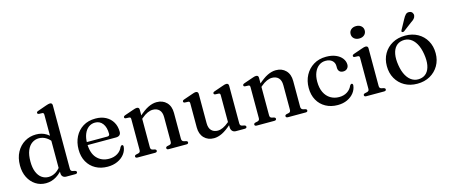

<svg xmlns="http://www.w3.org/2000/svg" viewBox="-48 -1309 4415 1890"><g transform="rotate(-15 2159.5 -363.5)"><path d="M404.5 -80.5 401.5 -84V-643.5Q401.5 -654.5 398 -659.2Q394.5 -664 386 -665L352 -666Q343.5 -667.5 340 -671Q336.5 -674.5 336.5 -680Q336.5 -686 340.5 -690Q344.5 -694 355.5 -697.5L440.5 -727.5Q455.5 -732.5 465 -735Q474.5 -737.5 482 -737.5Q494 -737.5 500 -730.8Q506 -724 506 -712.5V-66.5Q506 -53.5 511 -46.8Q516 -40 525.5 -37.5L548.5 -32.5Q557.5 -30 561.5 -26Q565.5 -22 565.5 -15.5Q565.5 -8.5 560.2 -4.2Q555 0 544 0H452Q430.5 0 417.5 -12.5Q404.5 -25 404.5 -48.5ZM40 -222.5Q40 -301 71 -358.2Q102 -415.5 154.5 -446.8Q207 -478 271 -478Q330 -478 375.8 -449.2Q421.5 -420.5 450 -367.5L426 -343.5Q401 -388 365.2 -411.2Q329.5 -434.5 288.5 -434.5Q249.5 -434.5 217.8 -412.5Q186 -390.5 167.8 -346.2Q149.5 -302 149.5 -234.5Q149.5 -171 167 -128Q184.5 -85 215 -63.2Q245.5 -41.5 284 -41.5Q324 -41.5 359.8 -64.5Q395.5 -87.5 425 -133.5L440.5 -109Q402.5 -51.5 352.2 -20Q302 11.5 243.5 11.5Q185 11.5 139 -18.5Q93 -48.5 66.5 -101.2Q40 -154 40 -222.5Z M1074.5 -290.5Q1074.5 -269 1061.8 -257.2Q1049 -245.5 1024 -245.5H705V-276H944Q968 -276 968 -297.5Q968 -365 939.2 -402.8Q910.5 -440.5 862.5 -440.5Q824.5 -440.5 795.8 -418.8Q767 -397 751 -357.2Q735 -317.5 735 -263.5Q735 -163.5 782.2 -112Q829.5 -60.5 906.5 -60.5Q956 -60.5 992.5 -83.2Q1029 -106 1043.5 -143.5Q1049.5 -151.5 1053.5 -154.5Q1057.5 -157.5 1062 -157.5Q1069 -157.5 1071.8 -152Q1074.5 -146.5 1074.5 -138.5Q1071 -97.5 1044.5 -63.2Q1018 -29 973.8 -8.8Q929.5 11.5 873 11.5Q803.5 11.5 750.5 -17.8Q697.5 -47 667.8 -100.2Q638 -153.5 638 -225Q638 -298 667 -355Q696 -412 749.2 -445Q802.5 -478 876 -478Q937 -478 981.5 -454Q1026 -430 1050.2 -388Q1074.5 -346 1074.5 -290.5Z M1321.5 -449.5V-66.5Q1321.5 -53.5 1326.5 -46.8Q1331.5 -40 1341 -37.5L1363.5 -32.5Q1378.5 -27.5 1378.5 -16.5Q1378.5 0 1356.5 0H1178Q1167.5 0 1162.2 -4.2Q1157 -8.5 1157 -15.5Q1157 -21.5 1161 -25.8Q1165 -30 1173 -32L1197.5 -37.5Q1207 -40.5 1212 -46.8Q1217 -53 1217 -66V-380Q1217 -391 1213.5 -395.8Q1210 -400.5 1201.5 -401.5L1167 -403Q1159 -404 1155.5 -407.5Q1152 -411 1152 -416.5Q1152 -422.5 1156 -426.5Q1160 -430.5 1170.5 -434.5L1256 -464Q1271 -469.5 1280.2 -471.8Q1289.5 -474 1297 -474Q1309.5 -474 1315.5 -467.5Q1321.5 -461 1321.5 -449.5ZM1307.5 -344 1289 -363 1310.5 -381.5Q1369.5 -435 1414 -456.5Q1458.5 -478 1499.5 -478Q1562 -478 1600.2 -438.8Q1638.5 -399.5 1638.5 -331.5V-68.5Q1638.5 -54.5 1644.2 -47.2Q1650 -40 1660 -37L1681.5 -32Q1690 -30 1693.8 -25.8Q1697.5 -21.5 1697.5 -15.5Q1697.5 -8.5 1692.5 -4.2Q1687.5 0 1676.5 0H1497Q1475 0 1475 -16.5Q1475 -27.5 1490 -32.5L1514 -37.5Q1524.5 -40 1529.2 -47.2Q1534 -54.5 1534 -68.5V-316Q1534 -366 1509.5 -390.8Q1485 -415.5 1444 -415.5Q1419 -415.5 1390 -402.8Q1361 -390 1329 -362.5Z M2131 -55.5V-90L2128.5 -92.5V-380Q2128.5 -390.5 2124.8 -395.5Q2121 -400.5 2112.5 -401L2078.5 -402.5Q2070.5 -404 2067 -407.2Q2063.5 -410.5 2063.5 -416Q2063.5 -422.5 2067.5 -426.5Q2071.5 -430.5 2082 -434L2167 -463.5Q2182 -469 2191.5 -471.5Q2201 -474 2208.5 -474Q2220.5 -474 2226.5 -467.2Q2232.5 -460.5 2232.5 -449V-66.5Q2232.5 -53.5 2237.5 -46.8Q2242.5 -40 2252 -37.5L2275.5 -32.5Q2284 -30 2288 -26Q2292 -22 2292 -15.5Q2292 -8.5 2286.8 -4.2Q2281.5 0 2270.5 0H2180.5Q2158 0 2144.5 -14.8Q2131 -29.5 2131 -55.5ZM1818 -135V-380Q1818 -390.5 1814.2 -395.5Q1810.5 -400.5 1802.5 -401L1768 -402.5Q1760 -404 1756.5 -407.2Q1753 -410.5 1753 -416Q1753 -422.5 1757 -426.5Q1761 -430.5 1771.5 -434L1857 -463.5Q1872.5 -469.5 1881.8 -471.8Q1891 -474 1897.5 -474Q1910 -474 1916.2 -467.2Q1922.5 -460.5 1922.5 -449V-151Q1922.5 -100.5 1946.8 -75.8Q1971 -51 2011 -51Q2036 -51 2064.2 -63.8Q2092.5 -76.5 2125 -104L2146.5 -122.5L2165 -103.5L2143.5 -85Q2084.5 -31.5 2040.2 -10Q1996 11.5 1956 11.5Q1894 11.5 1856 -28Q1818 -67.5 1818 -135Z M2536.5 -449.5V-66.5Q2536.5 -53.5 2541.5 -46.8Q2546.5 -40 2556 -37.5L2578.5 -32.5Q2593.5 -27.5 2593.5 -16.5Q2593.5 0 2571.5 0H2393Q2382.5 0 2377.2 -4.2Q2372 -8.5 2372 -15.5Q2372 -21.5 2376 -25.8Q2380 -30 2388 -32L2412.5 -37.5Q2422 -40.5 2427 -46.8Q2432 -53 2432 -66V-380Q2432 -391 2428.5 -395.8Q2425 -400.5 2416.5 -401.5L2382 -403Q2374 -404 2370.5 -407.5Q2367 -411 2367 -416.5Q2367 -422.5 2371 -426.5Q2375 -430.5 2385.5 -434.5L2471 -464Q2486 -469.5 2495.2 -471.8Q2504.5 -474 2512 -474Q2524.5 -474 2530.5 -467.5Q2536.5 -461 2536.5 -449.5ZM2522.5 -344 2504 -363 2525.5 -381.5Q2584.5 -435 2629 -456.5Q2673.5 -478 2714.5 -478Q2777 -478 2815.2 -438.8Q2853.5 -399.5 2853.5 -331.5V-68.5Q2853.5 -54.5 2859.2 -47.2Q2865 -40 2875 -37L2896.5 -32Q2905 -30 2908.8 -25.8Q2912.5 -21.5 2912.5 -15.5Q2912.5 -8.5 2907.5 -4.2Q2902.5 0 2891.5 0H2712Q2690 0 2690 -16.5Q2690 -27.5 2705 -32.5L2729 -37.5Q2739.5 -40 2744.2 -47.2Q2749 -54.5 2749 -68.5V-316Q2749 -366 2724.5 -390.8Q2700 -415.5 2659 -415.5Q2634 -415.5 2605 -402.8Q2576 -390 2544 -362.5Z M3410.5 -349Q3410.5 -325.5 3395.2 -309.8Q3380 -294 3354.5 -294Q3329.5 -294 3316 -308.2Q3302.5 -322.5 3302.5 -346.5V-362.5Q3302.5 -397.5 3278.2 -419Q3254 -440.5 3211.5 -440.5Q3173.5 -440.5 3143.8 -418.8Q3114 -397 3097 -357.2Q3080 -317.5 3080 -263.5Q3080 -198.5 3102 -153.2Q3124 -108 3162.8 -84.5Q3201.5 -61 3251 -61Q3298.5 -61 3333.2 -83.2Q3368 -105.5 3383 -142Q3389 -150 3393 -153Q3397 -156 3402 -155.5Q3408.5 -155.5 3411.2 -150.2Q3414 -145 3414 -137.5Q3410 -96 3384 -62.2Q3358 -28.5 3315.2 -8.5Q3272.5 11.5 3217.5 11.5Q3148.5 11.5 3095.5 -17.8Q3042.5 -47 3012.8 -100Q2983 -153 2983 -225Q2983 -296.5 3013.2 -353.5Q3043.5 -410.5 3098.2 -444.2Q3153 -478 3226.5 -478Q3283.5 -478 3324.8 -460.2Q3366 -442.5 3388.2 -413Q3410.5 -383.5 3410.5 -349Z M3653 -449.5V-66.5Q3653 -53.5 3658 -46.8Q3663 -40 3672.5 -37.5L3695.5 -32.5Q3704.5 -30 3708.5 -26Q3712.5 -22 3712.5 -15.5Q3712.5 -8.5 3707.2 -4.2Q3702 0 3691 0H3510Q3499 0 3493.8 -4.2Q3488.5 -8.5 3488.5 -15.5Q3488.5 -21.5 3492.5 -25.8Q3496.5 -30 3505 -32L3529 -37.5Q3539 -40.5 3543.8 -46.8Q3548.5 -53 3548.5 -66V-380Q3548.5 -391 3545 -395.8Q3541.5 -400.5 3533 -401.5L3499 -403Q3491 -404 3487.5 -407.5Q3484 -411 3484 -416.5Q3484 -422.5 3488 -426.5Q3492 -430.5 3502.5 -434.5L3587.5 -464Q3603 -469.5 3612.2 -471.8Q3621.5 -474 3628 -474Q3641 -474 3647 -467.5Q3653 -461 3653 -449.5ZM3590.5 -566.5Q3558.5 -566.5 3538.5 -584.2Q3518.5 -602 3518.5 -630Q3518.5 -658 3538.5 -675.5Q3558.5 -693 3590.5 -693Q3622.5 -693 3642.5 -675.2Q3662.5 -657.5 3662.5 -630Q3662.5 -602 3642.5 -584.2Q3622.5 -566.5 3590.5 -566.5Z M4032 -477.5Q4104.5 -477.5 4160.2 -446.5Q4216 -415.5 4247.5 -360Q4279 -304.5 4279 -232.5Q4279 -162 4247 -107Q4215 -52 4158.8 -20.2Q4102.5 11.5 4028.5 11.5Q3955.5 11.5 3900 -19.8Q3844.5 -51 3813 -106.5Q3781.5 -162 3781.5 -233.5Q3781.5 -304.5 3813.2 -359.5Q3845 -414.5 3901.5 -446Q3958 -477.5 4032 -477.5ZM4066.5 -29.5Q4107.5 -35 4133.8 -63.2Q4160 -91.5 4168.8 -139.5Q4177.5 -187.5 4167 -252.5Q4156.5 -318 4131.8 -361.2Q4107 -404.5 4071.8 -423.8Q4036.5 -443 3994 -437Q3952.5 -431 3926.5 -402.8Q3900.5 -374.5 3891.8 -326.8Q3883 -279 3893.5 -214Q3904 -148.5 3928.8 -105.2Q3953.5 -62 3988.8 -42.8Q4024 -23.5 4066.5 -29.5ZM4066 -636Q4080 -663.5 4095.2 -678.8Q4110.5 -694 4133 -691Q4153 -689 4162.8 -675Q4172.5 -661 4170.5 -645.5Q4168.5 -627.5 4156 -614Q4143.5 -600.5 4122 -587L4033.5 -520Q4028 -517 4022.2 -516.8Q4016.5 -516.5 4012.5 -520.5Q4008 -524.5 4009 -529.8Q4010 -535 4013.5 -540Z"/></g></svg>

Font: Fraunces 24pt
Style: Regular
Weight: 400
Version: Version 1.000;[b76b70a41]